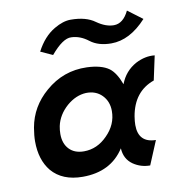

<svg xmlns="http://www.w3.org/2000/svg" viewBox="-71 -651 681 726"><g transform="rotate(-10 270.0 -287.5)"><path d="M519 -540Q455 -470 384 -470Q334 -470 303 -494Q272 -518 238 -519Q206 -521 159 -465L113 -486Q141 -540 184 -565Q218 -585 247 -585Q306 -585 340 -560Q374 -536 405 -536Q441 -536 463 -582Q473 -575 491 -561Q509 -547 519 -540ZM537 -397 517 -304Q438 -276 422 -183Q419 -164 419 -150Q419 -82 486 -81L448 10Q412 10 383 -10Q352 -32 350 -73Q298 8 190 8Q112 8 71 -40Q35 -84 35 -155Q35 -177 40 -207Q54 -286 117 -340Q186 -400 276 -397Q332 -395 361 -374Q385 -356 402 -310Q420 -358 464 -382Q501 -401 537 -397ZM341 -218Q341 -255 317.5 -279Q294 -303 256 -302Q217 -300 182 -270Q146 -238 137 -196Q134 -181 134 -166Q134 -129 154.5 -107.5Q175 -86 211 -86Q262 -86 301 -126Q341 -166 341 -218Z"/></g></svg>

Font: GFS Neohellenic Rg
Style: Bold Italic
Weight: 700
Italic angle: -12°
Designer: Designed by Takis Katsoulidis and George D. Matthiopoulos.
Foundry: Designed by Takis Katsoulidis and George D. Matthiopoulos.
Version: Version 1.0